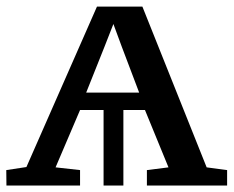

<svg xmlns="http://www.w3.org/2000/svg" viewBox="-22 -576 726 596"><path d="M-2 0 -2.5 -48 60 -57.5 279 -555.5H420L619.5 -56.5L683 -48V0H434V-48L501 -56.5L428 -234.5H361V0H299.5V-234.5H226.5L150.5 -56.5L226.5 -48V0ZM245.5 -288.5H410L356 -431L330 -501.5L302 -430Z"/></svg>

Font: Merriweather Medium
Style: Regular
Weight: 500
Version: Version 2.100